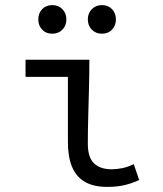

<svg xmlns="http://www.w3.org/2000/svg" viewBox="-20 -720 640 752"><path d="M400 12Q346 12 312 -8Q278 -28 262 -67Q246 -106 246 -163V-419H80V-486H330Q330 -432 328.5 -374Q327 -316 325.5 -260.5Q324 -205 324 -157Q324 -104 348 -80.5Q372 -57 418 -57Q437 -57 459 -61.5Q481 -66 504 -77L525 -15Q500 -3 470 4.5Q440 12 400 12ZM185 -588Q160 -588 145 -604Q130 -620 130 -644Q130 -668 145 -684Q160 -700 185 -700Q209 -700 224.5 -684Q240 -668 240 -644Q240 -620 224.5 -604Q209 -588 185 -588ZM379 -588Q355 -588 339.5 -604Q324 -620 324 -644Q324 -668 339.5 -684Q355 -700 379 -700Q404 -700 419 -684Q434 -668 434 -644Q434 -620 419 -604Q404 -588 379 -588Z"/></svg>

Font: Source Code Variable
Style: Regular
Weight: 400
Monospace: yes
Designer: Paul D. Hunt, Teo Tuominen
Foundry: Adobe Systems Incorporated
Version: Version 1.010;hotconv 1.0.106;makeotfexe 2.5.65593